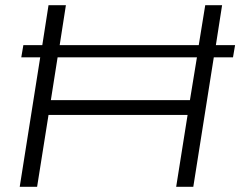

<svg xmlns="http://www.w3.org/2000/svg" viewBox="-20 -720 926 740"><path d="M56 0 135 -499H62L70 -546H143L167 -700H234L210 -546H746L771 -700H836L812 -546H886L878 -499H804L725 0H659L703 -277H167L123 0ZM176 -334H712L739 -499H202Z"/></svg>

Font: Georama Expanded Light
Style: Italic
Weight: 300
Width: 7
Italic angle: -9°
Designer: Jean-Baptiste Levee
Foundry: Production Type
Version: Version 1.000